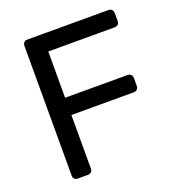

<svg xmlns="http://www.w3.org/2000/svg" viewBox="-128 -804 839 909"><g transform="rotate(-20 292.0 -350.0)"><path d="M110 0Q99 0 93 -6.5Q87 -13 87 -23V-676Q87 -687 93 -693.5Q99 -700 110 -700H518Q529 -700 535.5 -693.5Q542 -687 542 -676V-636Q542 -625 535.5 -619Q529 -613 518 -613H184V-380H498Q509 -380 515.5 -373.5Q522 -367 522 -356V-316Q522 -306 515.5 -299.5Q509 -293 498 -293H184V-23Q184 -13 177.5 -6.5Q171 0 160 0Z"/></g></svg>

Font: Rubik Light
Style: Regular
Weight: 400
Version: Version 2.101